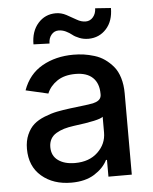

<svg xmlns="http://www.w3.org/2000/svg" viewBox="-54 -795 677 852"><g transform="rotate(-5 284.5 -369.0)"><path d="M186.5 -611.3 115.2 -613.8Q115.2 -671.9 146.5 -707.3Q177.7 -742.7 225.6 -742.7Q250 -742.7 272.5 -730.7Q294.9 -718.8 315.2 -706.8Q335.4 -694.8 355 -694.8Q375 -694.8 388.2 -710.4Q401.4 -726.1 401.9 -749.5L471.7 -744.6Q471.7 -686.5 440.4 -652.1Q409.2 -617.7 361.3 -617.2Q338.9 -617.2 320.1 -624.8Q301.3 -632.3 290.3 -641.4Q279.3 -650.4 263.7 -658Q248 -665.5 231.4 -665.5Q211.9 -665.5 199.2 -650.1Q186.5 -634.8 186.5 -611.3ZM230 12.2Q149.4 12.2 97.7 -32Q45.9 -76.2 45.9 -154.3Q45.9 -189.9 58.1 -217.5Q70.3 -245.1 89.1 -261.7Q107.9 -278.3 137.2 -290Q166.5 -301.8 192.9 -307.1Q219.2 -312.5 254.9 -316.9Q340.8 -326.7 355 -330.1Q386.2 -337.4 391.1 -356Q392.6 -360.4 392.6 -366.7V-369.1Q392.6 -416 366.2 -441.4Q339.8 -466.8 289.1 -466.8Q239.3 -466.8 207.3 -445.1Q175.3 -423.3 162.1 -390.6L62.5 -413.6Q87.9 -484.4 148.2 -518.6Q208.5 -552.7 287.6 -552.7Q311 -552.7 333.5 -549.6Q356 -546.4 380.9 -538.8Q405.8 -531.2 426.3 -516.8Q446.8 -502.4 463.6 -482.4Q480.5 -462.4 490 -431.4Q499.5 -400.4 499.5 -362.3V0H395.5V-74.7H391.1Q373.5 -39.1 332.8 -13.4Q292 12.2 230 12.2ZM253.4 -73.2Q316.9 -73.2 355 -109.6Q393.1 -146 393.1 -196.8V-267.1Q378.4 -252.4 261.7 -237.8Q236.8 -234.4 218 -228.8Q199.2 -223.1 183.1 -213.6Q167 -204.1 158.4 -188.7Q149.9 -173.3 149.9 -152.8Q149.9 -114.3 178.2 -93.8Q206.5 -73.2 253.4 -73.2Z"/></g></svg>

Font: Interop Med
Style: Regular
Weight: 500
Designer: Rasmus Andersson, Google, Jang Haemin
Foundry: jhaemin
Version: Version 1.007